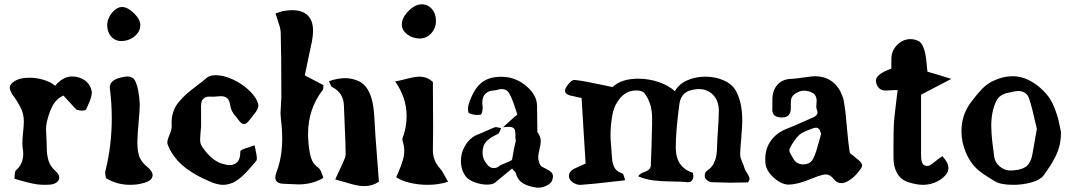

<svg xmlns="http://www.w3.org/2000/svg" viewBox="-20 -851 4947 884"><path d="M233.9 -456.1Q213.4 -473.6 180.9 -483.4Q148.4 -493.2 115.2 -493.2Q71.3 -493.2 46.9 -477.1Q24.9 -464.4 24.9 -446.8Q24.9 -437 36.1 -417Q57.6 -389.2 74.2 -356.9Q89.8 -328.6 89.8 -291Q89.8 -274.9 86.4 -242.7Q83 -210.4 83 -193.8Q83 -174.8 85 -165Q86.9 -157.2 86.9 -142.1Q86.9 -95.2 53.2 -66.9Q46.9 -59.6 46.9 -27.8Q120.6 -5.9 152.3 -2Q169.4 0 186 0Q203.1 0 210.9 -1Q230 -2.9 241.5 -12Q252.9 -21 252.9 -33.2Q252.9 -47.4 238.8 -60.1Q223.1 -74.2 213.6 -89.4Q204.1 -104.5 200.2 -123.5Q196.3 -142.6 195.6 -155.5Q194.8 -168.5 194.8 -192.9Q194.8 -203.6 193.4 -223.9Q191.9 -244.1 191.9 -253.9Q191.9 -268.6 194.8 -285.2Q199.7 -307.1 205.1 -323.5Q210.4 -339.8 219.2 -358.2Q228 -376.5 241.2 -389.9Q254.4 -403.3 272 -411.1Q282.7 -400.4 303 -377.4Q323.2 -354.5 332 -346.2Q345.2 -341.8 356.9 -341.8Q371.6 -341.8 376 -346.2Q378.4 -352.1 384.8 -365.7Q391.1 -379.4 394 -387Q397 -394.5 399.9 -406Q402.8 -417.5 402.8 -426.8Q396 -476.1 344.2 -494.1Q329.1 -499 312 -499Q270 -499 233.9 -456.1Z M543 -818.8Q517.6 -818.8 495.6 -792.2Q473.6 -765.6 473.6 -734.9Q473.6 -704.1 491.7 -683.1Q509.8 -662.1 537.6 -662.1Q573.7 -662.1 599.9 -684.1Q626 -706.1 626 -735.8Q626 -761.2 597.7 -789.3Q569.3 -817.4 543 -818.8ZM467.8 -30.8Q518.6 0 578.6 0Q611.8 0 638.7 -7.8Q682.6 -18.6 682.6 -44.9Q682.6 -62.5 657.7 -83Q627.9 -106.4 619.4 -136.5Q610.8 -166.5 612.8 -210Q613.3 -235.4 618.4 -289.3Q623.5 -343.3 623.5 -372.1Q619.6 -439.9 604.5 -474.1Q594.2 -499 565.9 -499Q557.1 -499 528.8 -492.2Q481.4 -477.5 485.8 -443.8Q494.6 -375 494.6 -307.1Q494.6 -181.2 465.8 -65.9Q465.8 -64.9 464.8 -62.3Q463.9 -59.6 463.9 -58.1Q463.9 -53.7 465.6 -43.7Q467.3 -33.7 467.8 -30.8Z M905.8 -267.1Q905.3 -260.7 903.3 -241Q901.4 -221.2 901.4 -210.9Q901.4 -190.4 907.7 -180.2Q924.8 -152.8 948.2 -130.6Q971.7 -108.4 996.6 -99.1Q1022.5 -90.8 1037.6 -90.8Q1059.6 -90.8 1073.2 -105.5Q1086.9 -120.1 1086.4 -153.8Q1085.9 -157.7 1096.2 -162.4Q1106.4 -167 1126.5 -173.3Q1146.5 -179.7 1152.3 -182.1Q1153.3 -174.8 1158 -153.6Q1162.6 -132.3 1162.6 -123Q1162.6 -112.8 1158.7 -108.9Q1154.3 -103.5 1142.8 -90.3Q1131.3 -77.1 1125.7 -70.8Q1120.1 -64.5 1109.1 -53.2Q1098.1 -42 1091.1 -35.9Q1084 -29.8 1072.8 -21.7Q1061.5 -13.7 1052 -9.8Q1042.5 -5.9 1030.8 -2.9Q1019 0 1007.3 0Q985.4 0 959.5 -9.8Q931.2 -21.5 908.2 -32.7Q885.3 -43.9 859.9 -60.1Q834.5 -76.2 815.2 -94Q795.9 -111.8 778.8 -135.7Q761.7 -159.7 751.5 -187Q747.1 -198.7 759.5 -228Q772 -257.3 770.5 -270Q768.1 -304.2 776.6 -332.3Q785.2 -360.4 804.4 -382.8Q823.7 -405.3 841.8 -420.9Q859.9 -436.5 887.2 -457Q914.6 -477.5 928.7 -490.2Q943.4 -504.9 973.6 -504.9Q1009.3 -504.9 1052.7 -484.9Q1096.2 -464.8 1129.6 -432.4Q1163.1 -399.9 1169.4 -368.2Q1170.4 -360.8 1166 -350.8Q1161.6 -340.8 1156.5 -333.7Q1151.4 -326.7 1141.6 -314.7Q1131.8 -302.7 1128.4 -297.9Q1115.2 -279.8 1103.5 -279.8Q1096.7 -279.8 1090.6 -284.7Q1084.5 -289.6 1076.7 -300.5Q1068.8 -311.5 1067.4 -313Q1044.4 -335.9 1039.6 -367.2Q1036.1 -391.1 1025.1 -399.7Q1014.2 -408.2 996.6 -408.2Q990.7 -408.2 976.3 -406.7Q961.9 -405.3 954.6 -405.8Q942.9 -406.7 934.1 -405.5Q925.3 -404.3 919.9 -399.4Q914.6 -394.5 911.4 -390.6Q908.2 -386.7 907 -377.4Q905.8 -368.2 905.5 -364Q905.3 -359.9 905.5 -347.9Q905.8 -335.9 905.8 -333Z M1469.2 -32.2Q1466.8 -37.6 1462.9 -48.8Q1459 -60.1 1455.3 -67.1Q1451.7 -74.2 1446.3 -78.1Q1425.8 -92.8 1417.2 -111.6Q1408.7 -130.4 1404.3 -159.2Q1398.4 -198.2 1398.4 -234.9Q1398.4 -349.1 1465.3 -436Q1467.3 -438 1468 -442.1Q1468.8 -446.3 1468.8 -451.7Q1468.8 -457 1469.2 -459L1383.3 -503.9Q1388.2 -526.9 1399.2 -580.3Q1410.2 -633.8 1416.5 -662.1Q1421.4 -690.4 1421.4 -709Q1421.4 -755.4 1397 -779.8Q1372.6 -804.2 1325.2 -804.2Q1305.2 -804.2 1281.2 -799.8Q1276.4 -798.3 1248.5 -789.1Q1251.5 -778.3 1258.1 -759.8Q1264.6 -741.2 1268.3 -727.1Q1272 -712.9 1272.5 -700.2Q1275.4 -602.1 1275.4 -403.8Q1275.4 -391.6 1273.4 -366.7Q1271.5 -341.8 1271.5 -330.1Q1271.5 -320.8 1273.4 -303.2Q1279.3 -256.8 1279.3 -211.9Q1279.3 -125.5 1252.4 -57.1Q1247.6 -42.5 1247.6 -34.2Q1247.6 -6.3 1284.7 -4.9Q1353.5 -2 1354.5 -2Q1418.5 -2 1469.2 -32.2ZM1523.4 -24.9Q1539.6 -21 1567.4 -12.5Q1595.2 -3.9 1616.7 1Q1638.2 5.9 1657.2 5.9Q1694.3 5.9 1724.6 -14.2Q1714.4 -142.6 1708.5 -226.1Q1707 -242.7 1705.8 -271.5Q1704.6 -300.3 1702.6 -324.2Q1700.7 -348.1 1697.3 -369.1Q1681.6 -456.5 1628.4 -479Q1598.6 -491.2 1569.3 -491.2Q1534.7 -491.2 1494.6 -477.1Q1496.1 -474.1 1498.5 -468Q1501 -461.9 1502.2 -459.5Q1503.4 -457 1505.4 -454.1Q1507.3 -451.2 1509.3 -450.2Q1562 -423.8 1563.5 -363.8Q1564 -338.9 1567.6 -261.7Q1571.3 -184.6 1571.3 -142.1Q1571.3 -133.3 1568.4 -124.5Q1565.4 -115.7 1559.1 -102.3Q1552.7 -88.9 1551.3 -85Q1549.3 -79.6 1523.4 -24.9Z M1912.1 -673.8Q1943.8 -673.8 1965.6 -697.8Q1987.3 -721.7 1987.3 -754.9Q1987.3 -787.6 1968.8 -809.3Q1950.2 -831.1 1921.4 -831.1Q1891.1 -831.1 1860.6 -800.3Q1830.1 -769.5 1830.1 -737.8Q1830.1 -711.9 1854.7 -692.9Q1879.4 -673.8 1912.1 -673.8ZM2043 -14.2Q2037.6 -22.9 2030.3 -36.9Q2022.9 -50.8 2017.1 -60.3Q2011.2 -69.8 2004.4 -77.1Q1971.7 -114.3 1973.1 -163.1Q1974.1 -196.3 1974.1 -263.2Q1974.1 -296.4 1973.6 -366.2Q1973.1 -436 1973.1 -473.1Q1948.2 -498 1911.1 -498Q1891.1 -498 1852.1 -488Q1813 -478 1799.3 -476.1Q1852.1 -400.4 1852.1 -317.9Q1852.1 -273.4 1839.4 -231.9Q1838.9 -231 1835.7 -222.4Q1832.5 -213.9 1832.8 -212.9Q1833 -211.9 1833 -205.1Q1841.3 -177.7 1841.3 -158.2Q1841.3 -146 1839.4 -133.5Q1837.4 -121.1 1832.5 -106.4Q1827.6 -91.8 1824.7 -83.7Q1821.8 -75.7 1814 -57.9Q1806.2 -40 1804.2 -35.2Q1827.1 -19 1866.7 -9.5Q1906.2 0 1949.2 0Q1999.5 0 2043 -14.2Z M2337.9 -75.2Q2340.3 -71.3 2347.2 -64.2Q2354 -57.1 2355 -54.2Q2359.4 -37.1 2368.2 -25.1Q2377 -13.2 2390.1 -5.9Q2403.3 1.5 2416.3 5.4Q2429.2 9.3 2446.8 12.2Q2449.7 13.2 2457 13.2Q2478.5 13.2 2499.3 2.2Q2520 -8.8 2522.9 -22.9Q2525.9 -31.7 2525.9 -39.1Q2525.9 -51.8 2515.6 -60.3Q2505.4 -68.8 2478 -82Q2469.2 -85.4 2463.6 -99.6Q2458 -113.8 2458 -127Q2458 -138.7 2463.9 -163.6Q2469.7 -188.5 2469.7 -200.2Q2469.7 -222.7 2455.1 -241.2Q2454.1 -242.2 2454.1 -244.1Q2454.1 -264.6 2453.4 -303.7Q2452.6 -342.8 2452.6 -362.8Q2452.6 -412.6 2404.5 -453.6Q2356.4 -494.6 2298.8 -497.1Q2234.4 -500.5 2196.8 -470.2Q2159.2 -439.9 2136.7 -367.2Q2134.8 -359.4 2134.8 -351.1Q2134.8 -331.5 2139.6 -330.1Q2155.8 -321.8 2177.7 -321.8Q2186.5 -321.8 2193.8 -323.2Q2197.8 -325.7 2200.7 -339.6Q2203.6 -353.5 2201.7 -363.8Q2200.7 -368.7 2200.7 -378.9Q2200.7 -420.9 2236.8 -432.1Q2241.2 -433.6 2252.4 -434.3Q2263.7 -435.1 2269 -437Q2278.3 -440.9 2290 -440.9Q2314.9 -440.9 2326.7 -417Q2332.5 -406.7 2337.6 -394Q2342.8 -381.3 2345.7 -373Q2348.6 -364.7 2354.2 -347.2Q2359.9 -329.6 2361.8 -323.2Q2361.8 -322.8 2359.4 -321Q2356.9 -319.3 2353.3 -316.7Q2349.6 -314 2347.7 -312Q2340.8 -305.7 2333 -298.6Q2325.2 -291.5 2314.5 -281.7Q2303.7 -272 2295.9 -265.1Q2315.4 -267.1 2320.8 -267.1Q2342.8 -267.1 2348.6 -256.8Q2354.5 -246.6 2353 -214.8Q2353 -212.9 2354 -209.5Q2355 -206.1 2355 -204.1Q2348.1 -175.3 2338.9 -124Q2338.9 -120.1 2338.6 -118.9Q2338.4 -117.7 2336.4 -115Q2334.5 -112.3 2328.6 -109.6Q2322.8 -106.9 2313.5 -102.8Q2304.2 -98.6 2287.1 -91.8Q2286.1 -91.8 2283.9 -90.6Q2281.7 -89.4 2281.7 -88.9Q2268.6 -77.1 2253.9 -77.1Q2234.4 -77.1 2221.7 -95.2Q2201.7 -118.7 2201.7 -147Q2201.7 -181.2 2219.5 -200Q2237.3 -218.8 2272 -233.9Q2277.3 -236.3 2282 -248.3Q2286.6 -260.3 2287.1 -261.2Q2263.7 -267.1 2258.8 -265.1Q2246.1 -260.7 2221.7 -249.5Q2197.3 -238.3 2185.1 -233.9Q2147.5 -220.7 2124.8 -185.5Q2102.1 -150.4 2102.1 -109.9Q2102.1 -67.9 2125 -38.1Q2137.2 -22 2166.3 -11.5Q2195.3 -1 2222.7 -1Q2247.1 -1 2258.8 -9.8Z M2858.4 -21Q2856.4 -26.9 2854.2 -34.9Q2852.1 -43 2850.3 -46.6Q2848.6 -50.3 2846.7 -51.8Q2819.8 -60.1 2809.3 -79.1Q2798.8 -98.1 2797.4 -127.9Q2796.9 -142.1 2794.4 -169.9Q2792 -197.8 2791.3 -211.7Q2790.5 -225.6 2791.5 -252.9Q2794.4 -300.3 2802.2 -334Q2810.1 -367.7 2832.5 -396Q2866.2 -438.5 2919.4 -434.1Q2930.7 -433.1 2939.2 -428.2Q2947.8 -423.3 2954.1 -412.8Q2960.4 -402.3 2963.1 -396.7Q2965.8 -391.1 2970.7 -377.9Q2976.6 -365.2 2979.2 -346.7Q2981.9 -328.1 2982.2 -317.4Q2982.4 -306.6 2982.4 -283.2Q2982.4 -282.2 2979.5 -170.9Q2976.6 -93.3 2976.6 -91.8Q2976.6 -79.6 2969.2 -72Q2961.9 -64.5 2952.9 -61.5Q2943.8 -58.6 2933.3 -53Q2922.9 -47.4 2918.5 -39.1Q2951.7 -24.9 2989.7 -20.3Q3027.8 -15.6 3073.5 -15.4Q3119.1 -15.1 3143.6 -12.2Q3156.7 -10.7 3164.6 -18.6Q3172.4 -26.4 3172.4 -40Q3172.4 -43.5 3170.4 -55.2Q3091.3 -80.1 3091.3 -171.9Q3091.3 -246.1 3107.4 -367.2Q3112.8 -417.5 3152.3 -433.1Q3178.2 -440.9 3197.3 -440.9Q3237.8 -440.9 3263.7 -413.6Q3289.6 -386.2 3289.6 -340.8Q3289.6 -312 3285.9 -258.5Q3282.2 -205.1 3281.7 -181.2Q3281.2 -166 3280.8 -158.9Q3280.3 -151.9 3278.6 -138.4Q3276.9 -125 3273.9 -116.9Q3271 -108.9 3266.1 -98.6Q3261.2 -88.4 3253.4 -80.1Q3245.6 -71.8 3235.4 -64.9Q3224.6 -58.6 3224.6 -39.1Q3224.6 -30.8 3234.6 -22Q3244.6 -13.2 3254.4 -12.2Q3324.2 -9.8 3339.4 -9.8L3424.3 -11.2Q3430.7 -20.5 3430.7 -27.8Q3430.7 -37.6 3419.9 -53.7Q3409.2 -69.8 3407.7 -77.1Q3406.2 -84 3397 -105.5Q3387.7 -127 3387.7 -138.2Q3388.2 -162.1 3392.8 -215.3Q3397.5 -268.6 3397.5 -295.9Q3397.5 -383.8 3365.7 -437Q3348.1 -465.8 3310.1 -481.9Q3272 -498 3227.5 -498Q3182.1 -498 3143.8 -481Q3105.5 -463.9 3087.4 -431.2Q3057.6 -458 3012 -473.4Q2966.3 -488.8 2918.5 -488.8Q2841.8 -488.8 2800.3 -450.2Q2783.7 -453.6 2744.1 -461.9Q2704.6 -470.2 2677.5 -475.3Q2650.4 -480.5 2624.5 -482.9Q2613.3 -483.4 2597.4 -464.4Q2581.5 -445.3 2581.5 -433.1Q2581.5 -423.3 2591.8 -417Q2602.1 -410.6 2615.7 -409.2Q2622.1 -407.7 2636.2 -404.3Q2650.4 -400.9 2657.7 -399.9L2666.5 -254.9Q2672.9 -148.9 2676.3 -98.1Q2674.8 -97.2 2653.6 -87.9Q2632.3 -78.6 2621.6 -73.2Q2599.6 -61 2599.6 -41Q2599.6 -27.8 2609.4 -18.1Q2616.7 -9.8 2629.9 -4.4Q2643.1 1 2654.3 0Q2683.1 -2 2715.3 -5.1Q2747.6 -8.3 2790.3 -13.4Q2833 -18.6 2858.4 -21Z M3873 -332Q3872.6 -334 3869.6 -356.4Q3866.7 -378.9 3864.3 -390.1Q3850.1 -443.8 3815.9 -471.9Q3781.7 -500 3731.4 -500Q3718.8 -500 3681.2 -494.4Q3643.6 -488.8 3624 -487.8Q3583.5 -487.3 3559.8 -461.2Q3536.1 -435.1 3536.1 -392.1V-356.9Q3533.7 -332.5 3543.9 -321.3Q3554.2 -310.1 3581.1 -310.1Q3621.1 -310.1 3621.1 -353V-373Q3621.1 -386.2 3622.1 -392.1Q3625 -411.1 3647.5 -423.6Q3669.9 -436 3690.4 -433.1Q3718.8 -429.2 3730.7 -415.8Q3742.7 -402.3 3739.3 -375Q3739.3 -373 3738.8 -368.2Q3738.3 -363.3 3738.3 -360.8Q3738.3 -352.5 3741.2 -345.2Q3744.1 -337.9 3744.1 -333Q3744.1 -320.3 3725.1 -311Q3709 -304.2 3668 -285.9Q3627 -267.6 3604 -258.8Q3555.7 -240.2 3529.5 -203.6Q3503.4 -167 3503.4 -119.1Q3503.4 -104 3504.4 -97.2Q3508.8 -62.5 3543.9 -31.7Q3579.1 -1 3611.3 -1Q3626.5 -1 3646 -5.4Q3665.5 -9.8 3677.2 -13.7Q3689 -17.6 3714.8 -27.6Q3740.7 -37.6 3747.1 -40Q3771.5 -47.9 3781.2 -47.9Q3802.2 -47.9 3818.4 -26.9Q3833.5 -7.8 3854 -7.8Q3868.7 -7.8 3887.2 -19Q3906.7 -30.8 3924.3 -49.8Q3925.8 -52.2 3933.8 -61.8Q3941.9 -71.3 3945.6 -77.9Q3949.2 -84.5 3949.2 -89.8Q3949.2 -95.2 3945.3 -100.8Q3941.4 -106.4 3937 -110.4Q3932.6 -114.3 3925 -120.4Q3917.5 -126.5 3914.1 -129.9Q3911.6 -132.3 3906 -136Q3900.4 -139.6 3896.7 -143.1Q3893.1 -146.5 3892.1 -149.9Q3885.7 -191.9 3879.9 -257.6Q3874 -323.2 3873 -332ZM3760.3 -233.9Q3756.8 -222.2 3750.7 -199.2Q3744.6 -176.3 3739 -158.2Q3733.4 -140.1 3726.1 -125Q3713.4 -94.2 3678.2 -94.2Q3647 -94.2 3632.3 -121.1Q3630.9 -123.5 3627 -130.1Q3623 -136.7 3621.3 -139.9Q3619.6 -143.1 3616.7 -149.4Q3613.8 -155.8 3614.3 -158Q3614.7 -160.2 3615.2 -165Q3635.3 -207.5 3662.1 -231.9Q3675.8 -243.7 3726.1 -261.2Q3733.9 -263.2 3736.3 -263.2Q3754.4 -263.2 3760.3 -233.9Z M4084 -579.1V-535.2Q4012.7 -509.8 4012.7 -479Q4012.7 -475.6 4014.6 -467.8Q4023.9 -434.1 4058.6 -434.1Q4064 -434.1 4083.5 -435.5Q4103 -437 4112.8 -436Q4111.8 -425.8 4104.7 -369.1Q4097.7 -312.5 4095.7 -283.2Q4093.8 -251 4093.8 -188V-124Q4093.8 -83.5 4110.4 -53.7Q4127 -23.9 4161.6 -12.2Q4200.7 0 4229 0Q4281.7 0 4321.8 -33.2Q4346.7 -53.7 4346.7 -78.1Q4346.7 -102.5 4318.8 -131.8L4297.9 -117.2Q4293.5 -114.3 4282.7 -105.2Q4272 -96.2 4264.4 -91.6Q4256.8 -86.9 4250 -86.9Q4240.2 -86.9 4233.9 -91.3Q4227.5 -95.7 4224.9 -104.5Q4222.2 -113.3 4221.4 -120.6Q4220.7 -127.9 4220.7 -139.2V-415L4359.9 -487.8Q4298.3 -507.3 4250 -521Q4248.5 -531.7 4247.1 -550Q4245.6 -568.4 4243.7 -583.3Q4241.7 -598.1 4238.8 -610.8Q4228 -652.3 4209 -662.1Q4190.9 -670.9 4171.9 -670.9Q4136.7 -670.9 4110.4 -644Q4084 -617.2 4084 -579.1Z M4864.7 -244.1Q4858.9 -275.4 4853.8 -296.6Q4848.6 -317.9 4837.9 -346.9Q4827.1 -376 4813.5 -397Q4799.8 -418 4776.9 -439.9Q4753.9 -461.9 4724.6 -478Q4685.5 -500 4640.6 -500Q4596.7 -500 4551.8 -478Q4524.4 -465.3 4500.2 -440.2Q4476.1 -415 4448.7 -377.9Q4406.7 -320.3 4406.7 -247.1Q4406.7 -196.3 4427.2 -147.9Q4447.8 -99.6 4483.9 -67.9Q4507.3 -48.3 4559.6 -17.1Q4586.4 0 4645.5 0Q4689.9 0 4729.7 -11.5Q4769.5 -22.9 4784.7 -43Q4803.7 -69.3 4814.9 -86.7Q4826.2 -104 4839.6 -130.4Q4853 -156.7 4859.1 -184.8Q4865.2 -212.9 4864.7 -244.1ZM4753.9 -257.8Q4749.5 -235.4 4742.4 -192.6Q4735.4 -149.9 4731 -129.9Q4722.7 -95.7 4700 -81.3Q4677.2 -66.9 4631.8 -65.9Q4606 -65.9 4583.5 -84.2Q4561 -102.5 4557.6 -128.9Q4556.6 -134.8 4553.2 -162.6Q4549.8 -190.4 4548.3 -201.9Q4546.9 -213.4 4545.4 -233.9Q4543.9 -254.4 4543.9 -271Q4543.9 -335.9 4565.9 -383.8Q4577.1 -407.2 4599.6 -417Q4608.4 -421.4 4627.7 -425.3Q4647 -429.2 4650.9 -430.2Q4662.6 -432.1 4668 -432.1Q4686.5 -432.1 4700.2 -422.6Q4713.9 -413.1 4718.8 -395Q4726.1 -373.5 4732.2 -349.1Q4738.3 -324.7 4744.6 -297.1Q4751 -269.5 4753.9 -257.8Z"/></svg>

Font: Sonetni venez
Style: Regular
Weight: 400
Designer: Alja Herlah
Foundry: Type Salon
Version: Version 1.000;hotconv 1.0.109;makeotfexe 2.5.65596